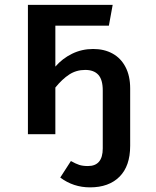

<svg xmlns="http://www.w3.org/2000/svg" viewBox="-20 -562 655 804"><path d="M525.1 -191.8V48.7Q525.1 133.3 480.5 177.9Q435.9 222.6 356.9 222.6Q287.2 222.6 232.3 181.5L276.9 112.3Q296.9 123.6 311.8 128.5Q326.7 133.3 348.2 133.3Q410.3 133.3 410.3 59.5V-183.1Q410.3 -228.7 391.5 -249Q372.8 -269.2 336.9 -269.2Q299.5 -269.2 270 -250Q240.5 -230.8 211.8 -195.4V0H96.9V-541.5H451.8L435.9 -454.4H211.8V-283.1Q241 -316.9 281.8 -336.9Q322.6 -356.9 370.3 -356.9Q416.4 -356.9 451.3 -337.7Q486.2 -318.5 505.6 -281.3Q525.1 -244.1 525.1 -191.8Z"/></svg>

Font: Fira Code Fixed Medium
Style: Regular
Weight: 500
Monospace: yes
Designer: Carrois Corporate, Edenspiekermann AG, Nikita Prokopov
Foundry: Carrois Corporate, Edenspiekermann AG, Nikita Prokopov
Version: Version 5.002